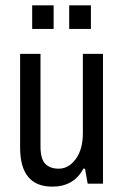

<svg xmlns="http://www.w3.org/2000/svg" viewBox="-20 -685 459 716"><path d="M100 -577V-665H180V-577ZM238 -577V-665H319V-577ZM307 0 297 -56H291Q255 11 175 11Q55 11 55 -135V-484H131V-140Q131 -93 148.5 -74.5Q166 -56 199 -56Q236 -56 262.5 -92Q289 -128 289 -188V-484H364V0Z"/></svg>

Font: Pragati Narrow
Style: Regular
Weight: 400
Designer: Hector Gatti, Marcela Romero, Pablo Cosgaya and Nicolas Silva
Foundry: Omnibus-Type
Version: Version 1.010; ttfautohint (v1.3)